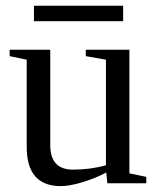

<svg xmlns="http://www.w3.org/2000/svg" viewBox="-20 -630 540 660"><path d="M152.8 -130.9Q152.8 -46.9 231 -46.9Q291.5 -46.9 344.2 -62V-424.8L274.9 -437V-459H424.8V-34.2L482.9 -22V0H349.1L345.2 -37.1Q310.5 -18.1 265.1 -4.2Q219.7 9.8 189 9.8Q71.8 9.8 71.8 -125V-424.8L13.2 -437V-459H152.8ZM96.7 -557.1V-610.4H403.3V-557.1Z"/></svg>

Font: Liberation Serif
Style: Regular
Weight: 400
Designer: Steve Matteson
Foundry: Ascender Corporation
Version: Version 2.1.5